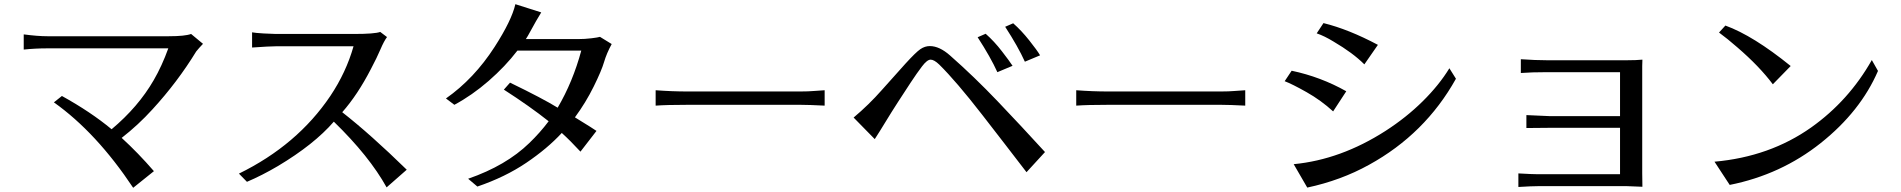

<svg xmlns="http://www.w3.org/2000/svg" viewBox="-20 -850 9040 913"><path d="M92.8 -614.3V-686.5Q159.2 -677.7 205.1 -677.7H783.2Q859.4 -677.7 888.7 -688.5L945.3 -641.6Q936.5 -631.8 927.2 -622.1Q918 -612.3 913.1 -605.5Q824.2 -460 705.1 -330.1Q637.7 -255.9 558.6 -194.3Q636.7 -123 711.9 -36.1L613.3 43Q438.5 -219.7 236.3 -363.3L274.4 -393.6Q412.1 -317.4 510.7 -235.4Q637.7 -341.8 710.9 -468.8Q750 -536.1 780.3 -620.1H205.1Q147.5 -620.1 92.8 -614.3Z M1116.2 -24.4Q1393.6 -160.2 1550.8 -393.6Q1626 -505.9 1661.1 -629.9H1292Q1262.7 -629.9 1178.7 -624V-696.3Q1192.4 -693.4 1233.9 -690.9Q1275.4 -688.5 1292 -688.5H1663.1Q1761.7 -688.5 1788.1 -698.2L1820.3 -673.8Q1805.7 -654.3 1789.1 -615.2Q1772.5 -576.2 1744.1 -522.5Q1680.7 -399.4 1607.4 -316.4Q1742.2 -210.9 1914.1 -43L1818.4 41Q1736.3 -107.4 1567.4 -271.5Q1473.6 -163.1 1301.8 -60.5Q1225.6 -15.6 1154.3 14.6Z M2100.6 -381.8Q2234.4 -475.6 2332 -627Q2413.1 -752.9 2430.7 -830.1L2553.7 -791Q2537.1 -765.6 2490.2 -679.7L2480.5 -664.1H2727.5Q2760.7 -664.1 2792.5 -668Q2824.2 -671.9 2833 -674.8L2888.7 -640.6Q2864.3 -595.7 2852.5 -555.2Q2840.8 -514.6 2803.2 -438.5Q2765.6 -362.3 2713.9 -292Q2807.6 -234.4 2816.4 -227.5L2740.2 -128.9Q2692.4 -180.7 2651.4 -217.8Q2583 -143.6 2482.4 -75.7Q2381.8 -7.8 2250 37.1L2206.1 0Q2386.7 -62.5 2497.1 -169.9Q2547.9 -218.8 2588.9 -273.4Q2499 -344.7 2376 -423.8L2405.3 -457Q2560.5 -381.8 2631.8 -337.9Q2704.1 -460.9 2744.1 -609.4H2440.4Q2382.8 -534.2 2303.7 -465.3Q2224.6 -396.5 2140.6 -351.6Z M3097.7 -347.7V-420.9Q3175.8 -415 3250 -415H3785.2Q3824.2 -415 3852.5 -417.5Q3880.9 -419.9 3901.4 -420.9V-347.7Q3825.2 -351.6 3786.1 -351.6H3250Q3150.4 -351.6 3097.7 -347.7Z M4039.1 -291Q4111.3 -351.6 4173.3 -421.9Q4235.4 -492.2 4285.2 -546.9Q4335 -601.6 4356.4 -616.2Q4377.9 -630.9 4401.4 -630.9Q4447.3 -630.9 4498 -585.9Q4612.3 -485.4 4724.6 -367.7Q4836.9 -250 4949.2 -127L4861.3 -31.2Q4810.5 -96.7 4756.8 -167Q4703.1 -237.3 4649.4 -305.7Q4527.3 -462.9 4446.3 -543Q4421.9 -566.4 4405.3 -566.4Q4388.7 -566.4 4364.3 -534.2Q4339.8 -502 4310.5 -457.5Q4281.2 -413.1 4250 -364.7Q4218.8 -316.4 4190.9 -270.5Q4163.1 -224.6 4139.6 -188.5ZM4628.9 -672.9 4667 -689.5Q4708 -653.3 4744.1 -606.4Q4780.3 -559.6 4794.9 -537.1L4722.7 -506.8Q4690.4 -578.1 4628.9 -672.9ZM4759.8 -722.7 4797.9 -739.3Q4836.9 -705.1 4874.5 -657.7Q4912.1 -610.4 4925.8 -586.9L4853.5 -556.6Q4821.3 -627.9 4759.8 -722.7Z M5097.7 -347.7V-420.9Q5175.8 -415 5250 -415H5785.2Q5824.2 -415 5852.5 -417.5Q5880.9 -419.9 5901.4 -420.9V-347.7Q5825.2 -351.6 5786.1 -351.6H5250Q5150.4 -351.6 5097.7 -347.7Z M6088.9 -463.9 6122.1 -513.7Q6260.7 -484.4 6381.8 -416L6319.3 -320.3Q6261.7 -373 6193.4 -411.6Q6125 -450.2 6088.9 -463.9ZM6131.8 -69.3Q6355.5 -90.8 6568.4 -227.5Q6667 -291 6745.1 -368.2Q6823.2 -445.3 6872.1 -525.4L6903.3 -475.6Q6756.8 -212.9 6490.2 -66.4Q6356.4 7.8 6196.3 42ZM6241.2 -691.4 6273.4 -740.2Q6392.6 -710.9 6532.2 -636.7L6467.8 -543.9Q6413.1 -598.6 6321.3 -652.3Q6278.3 -678.7 6241.2 -691.4Z M7200.2 -25.4Q7268.6 -21.5 7293.9 -21.5H7683.6V-242.2H7347.7L7238.3 -241.2V-302.7L7346.7 -297.9H7683.6V-506.8H7335.9Q7263.7 -506.8 7211.9 -502.9V-568.4Q7282.2 -563.5 7335.9 -563.5H7716.8Q7761.7 -563.5 7790 -566.4Q7789.1 -552.7 7789.1 -536.1V-26.4L7790 38.1L7716.8 35.2H7293.9Q7263.7 35.2 7200.2 39.1Z M8132.8 -81.1Q8395.5 -104.5 8592.8 -244.1Q8771.5 -371.1 8880.9 -564.5L8910.2 -512.7Q8827.1 -320.3 8638.2 -169.9Q8449.2 -19.5 8205.1 29.3ZM8154.3 -695.3 8184.6 -728.5Q8316.4 -680.7 8495.1 -536.1L8410.2 -449.2Q8346.7 -534.2 8241.2 -625Q8194.3 -666 8154.3 -695.3Z"/></svg>

Font: GenEi LateMin v2
Style: Medium
Weight: 500
Designer: o_tamon (Modified)
Foundry: o_tamon / Adobe Systems Incorporated / FONT 910 / Philipp H. Poll
Version: Version 2.1;Original Version 1.004